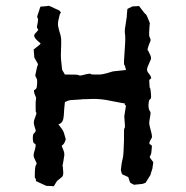

<svg xmlns="http://www.w3.org/2000/svg" viewBox="-20 -639 640 660"><path d="M184.6 -602.5C161.1 -613.3 149.4 -619.1 147.5 -619.1C144.5 -618.2 134.8 -617.2 119.1 -616.2C116.2 -609.4 115.2 -605.5 115.2 -604.5L109.4 -587.9C107.4 -582 107.4 -578.1 109.4 -577.1C111.3 -576.2 111.3 -566.4 107.4 -549.8C106.4 -544.9 107.4 -541 110.4 -539.1C113.3 -538.1 110.4 -533.2 99.6 -522.5C97.7 -519.5 96.7 -516.6 98.6 -511.7C100.6 -507.8 106.4 -500 118.2 -491.2C121.1 -489.3 118.2 -486.3 111.3 -481.4C104.5 -475.6 99.6 -471.7 95.7 -468.8C97.7 -452.1 97.7 -443.4 97.7 -442.4C97.7 -441.4 101.6 -434.6 108.4 -422.9C110.4 -419.9 111.3 -417 109.4 -414.1C107.4 -411.1 105.5 -399.4 101.6 -381.8C100.6 -378.9 102.5 -375 105.5 -370.1C108.4 -366.2 108.4 -356.4 106.4 -339.8C105.5 -335 102.5 -331.1 98.6 -330.1C94.7 -328.1 96.7 -321.3 102.5 -306.6C104.5 -304.7 104.5 -300.8 103.5 -296.9C102.5 -293 102.5 -285.2 102.5 -272.5C102.5 -259.8 102.5 -252.9 104.5 -252C106.4 -251 104.5 -244.1 98.6 -229.5C95.7 -222.7 95.7 -214.8 97.7 -208C99.6 -200.2 101.6 -195.3 102.5 -192.4C103.5 -188.5 101.6 -184.6 97.7 -181.6C94.7 -179.7 92.8 -174.8 92.8 -166C92.8 -163.1 92.8 -158.2 93.8 -153.3C94.7 -148.4 96.7 -145.5 100.6 -144.5C104.5 -142.6 102.5 -132.8 97.7 -117.2C94.7 -108.4 94.7 -100.6 98.6 -93.8C101.6 -86.9 103.5 -83 104.5 -81.1C106.4 -78.1 106.4 -75.2 103.5 -71.3C100.6 -67.4 99.6 -53.7 99.6 -29.3L103.5 -22.5C103.5 -23.4 103.5 -21.5 103.5 -16.6C127 -5.9 138.7 0 139.6 0C140.6 0 148.4 0 165 1C171.9 -10.7 175.8 -16.6 176.8 -17.6C177.7 -18.6 182.6 -22.5 191.4 -29.3C196.3 -32.2 198.2 -39.1 197.3 -48.8C196.3 -58.6 196.3 -63.5 196.3 -64.5C195.3 -67.4 194.3 -69.3 195.3 -71.3C196.3 -73.2 197.3 -83 200.2 -99.6C202.1 -107.4 201.2 -115.2 198.2 -122.1C195.3 -128.9 194.3 -132.8 193.4 -133.8C191.4 -136.7 192.4 -139.6 196.3 -141.6C199.2 -143.6 203.1 -149.4 206.1 -160.2C201.2 -178.7 198.2 -187.5 197.3 -188.5C197.3 -189.5 192.4 -196.3 180.7 -211.9C193.4 -214.8 198.2 -225.6 199.2 -241.2C200.2 -257.8 201.2 -273.4 203.1 -288.1L213.9 -293L222.7 -294.9C248 -296.9 261.7 -296.9 263.7 -297.9C265.6 -297.9 275.4 -297.9 293 -298.8C317.4 -299.8 339.8 -296.9 362.3 -292C384.8 -287.1 400.4 -285.2 409.2 -283.2V-278.3C410.2 -277.3 411.1 -277.3 413.1 -276.4L407.2 -239.3C407.2 -238.3 408.2 -229.5 409.2 -211.9C410.2 -203.1 409.2 -198.2 407.2 -197.3C406.2 -196.3 406.2 -182.6 406.2 -155.3C405.3 -124 404.3 -102.5 401.4 -91.8C398.4 -81.1 396.5 -68.4 395.5 -53.7C397.5 -44.9 399.4 -40 401.4 -39.1C403.3 -38.1 409.2 -36.1 420.9 -30.3C424.8 -19.5 426.8 -13.7 426.8 -12.7C426.8 -10.7 431.6 -8.8 440.4 -3.9C459 -5.9 468.8 -6.8 469.7 -6.8L480.5 -10.7L498 -39.1C497.1 -40 500 -46.9 503.9 -59.6C505.9 -71.3 505.9 -77.1 506.8 -79.1C507.8 -81.1 503.9 -85.9 497.1 -94.7C494.1 -97.7 494.1 -100.6 497.1 -104.5C500 -108.4 501 -118.2 502 -133.8C502.9 -137.7 501 -140.6 496.1 -142.6C491.2 -144.5 493.2 -151.4 501 -164.1C502.9 -166 502.9 -170.9 501 -179.7C499 -188.5 497.1 -196.3 495.1 -203.1C493.2 -210 492.2 -217.8 494.1 -226.6C496.1 -235.4 496.1 -241.2 497.1 -246.1C498 -250 498 -253.9 494.1 -258.8C491.2 -263.7 489.3 -273.4 491.2 -287.1C492.2 -293.9 494.1 -297.9 497.1 -298.8C500 -299.8 500 -307.6 498 -325.2C497.1 -331.1 497.1 -335.9 495.1 -336.9C494.1 -337.9 494.1 -344.7 493.2 -358.4C492.2 -363.3 494.1 -366.2 498 -368.2C502 -370.1 499 -377.9 488.3 -390.6C486.3 -393.6 485.4 -396.5 485.4 -400.4C485.4 -404.3 489.3 -415 497.1 -431.6C500 -436.5 500 -441.4 497.1 -448.2C494.1 -454.1 492.2 -460 489.3 -464.8C488.3 -464.8 488.3 -465.8 487.3 -466.8C486.3 -468.8 489.3 -479.5 497.1 -498C498 -501 498 -504.9 495.1 -509.8C492.2 -513.7 492.2 -522.5 493.2 -536.1C494.1 -548.8 494.1 -555.7 495.1 -556.6C496.1 -557.6 493.2 -565.4 486.3 -581.1C483.4 -586.9 482.4 -589.8 481.4 -589.8C480.5 -588.9 472.7 -598.6 458 -618.2C444.3 -617.2 437.5 -617.2 436.5 -617.2C435.5 -617.2 429.7 -614.3 418 -608.4C416 -592.8 416 -585 416 -583C416 -581.1 415 -575.2 413.1 -563.5C410.2 -546.9 408.2 -534.2 409.2 -525.4C411.1 -516.6 411.1 -500 409.2 -475.6C406.2 -436.5 405.3 -417 407.2 -416C409.2 -415 410.2 -410.2 413.1 -398.4C382.8 -395.5 369.1 -393.6 368.2 -393.6C367.2 -393.6 361.3 -391.6 348.6 -387.7C337.9 -384.8 329.1 -382.8 320.3 -382.8H305.7C296.9 -382.8 293 -382.8 292 -384.8C291 -386.7 282.2 -385.7 264.6 -380.9C256.8 -378.9 252 -378.9 250 -380.9C248 -382.8 231.4 -382.8 203.1 -382.8L193.4 -399.4L192.4 -410.2C190.4 -425.8 188.5 -442.4 189.5 -460C190.4 -476.6 190.4 -490.2 190.4 -499C190.4 -508.8 188.5 -518.6 184.6 -529.3C181.6 -540 180.7 -544.9 180.7 -545.9C178.7 -550.8 178.7 -558.6 180.7 -569.3L184.6 -585.9C185.5 -590.8 186.5 -592.8 188.5 -593.8C190.4 -594.7 188.5 -597.7 184.6 -602.5Z"/></svg>

Font: Hermetico
Style: Regular
Weight: 400
Version: Version 1.0